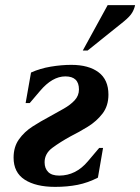

<svg xmlns="http://www.w3.org/2000/svg" viewBox="-20 -719 547 749"><path d="M195 10Q120 10 76.5 -18Q33 -46 33 -104Q33 -146 54 -175.5Q75 -205 107 -225.5Q139 -246 173 -264Q202 -280 228.5 -295Q255 -310 271.5 -328Q288 -346 288 -370Q288 -421 235 -421Q184 -421 136 -364L96 -317H80L101 -436Q136 -452 178 -459Q220 -466 258 -466Q326 -466 364.5 -437Q403 -408 403 -350Q403 -306 380 -276Q357 -246 323 -225Q289 -204 255 -187Q215 -165 184.5 -142.5Q154 -120 154 -86Q154 -62 168 -48Q182 -34 211 -34Q276 -34 323 -90L367 -142H382L362 -26Q323 -6 283 2Q243 10 195 10ZM303 -522 400 -699H507Q504 -684 495.5 -669.5Q487 -655 464 -636L322 -522Z"/></svg>

Font: Spectral
Style: Bold Italic
Weight: 700
Italic angle: -10°
Designer: Jean-Baptiste Levee
Foundry: Production Type
Version: Version 2.001